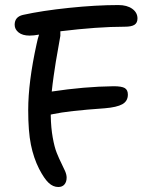

<svg xmlns="http://www.w3.org/2000/svg" viewBox="-20 -707 606 761"><path d="M210.9 34.2Q190.4 34.2 172.9 17.8Q155.3 1.5 134.8 -38.1Q113.3 -80.6 102.5 -133.5Q91.8 -186.5 91.8 -271Q91.8 -381.3 125 -532.2Q129.4 -553.7 134.8 -569.8Q113.3 -565.9 97.2 -565.9Q69.3 -565.9 53.7 -578.4Q38.1 -590.8 38.1 -608.9Q38.1 -640.1 70.8 -647.9Q146 -664.6 253.4 -675.8Q360.8 -687 449.2 -687Q483.4 -687 504.2 -672.1Q524.9 -657.2 524.9 -633.8Q524.9 -616.7 513.2 -608.9Q501.5 -601.1 474.1 -601.1Q367.2 -601.1 219.2 -583V-564.9Q218.3 -558.1 211.4 -520.3Q204.6 -482.4 201.2 -461.9Q197.8 -441.4 192.9 -407Q188 -372.6 185.1 -344.2Q314.5 -363.8 430.2 -365.2Q462.4 -365.2 474.6 -357.9Q486.8 -350.6 486.8 -332Q486.8 -306.2 464.8 -293.9Q442.9 -281.7 395 -277.8Q249 -267.6 190.9 -254.9Q189.5 -254.4 186 -253.9Q182.6 -253.4 181.2 -252.9V-247.1Q182.1 -200.2 189 -161.9Q195.8 -123.5 205.1 -100.6Q214.4 -77.6 223.1 -60.3Q231.9 -43 238 -28.8Q244.1 -14.6 244.1 -2.9Q244.1 13.7 235.6 23.9Q227.1 34.2 210.9 34.2Z"/></svg>

Font: Shantell Sans Bouncy
Style: Regular
Weight: 400
Designer: Stephen Nixon, Anya Danilova, Shantell Martin
Foundry: Arrow Type
Version: Version 1.006;[9816181b4]